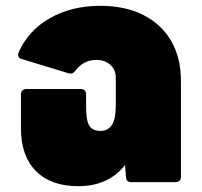

<svg xmlns="http://www.w3.org/2000/svg" viewBox="-20 -626 694 660"><path d="M52 -185V-302Q52 -310 57 -315Q62 -320 70 -320H258Q266 -320 271 -315Q276 -310 276 -302V-257Q276 -212 287 -194Q298 -176 325 -176Q352 -176 365 -197Q378 -218 378 -263V-359Q378 -386 359.5 -403Q341 -420 311 -420Q267 -420 239 -383Q230 -370 216 -374L55 -423Q42 -426 42 -438L44 -446Q77 -521 151.5 -563.5Q226 -606 325 -606Q410 -606 472.5 -574.5Q535 -543 568.5 -485Q602 -427 602 -348V-18Q602 -10 597 -5Q592 0 584 0H431Q414 0 413 -17L410 -59Q353 14 249 14Q155 14 103.5 -38Q52 -90 52 -185Z"/></svg>

Font: LINE Seed Sans TH App Heavy
Style: Regular
Weight: 900
Designer: Dalton Maag Ltd | Thai characters by Cadson Demak Co.,Ltd.
Foundry: Dalton Maag Ltd
Version: Version 1.003